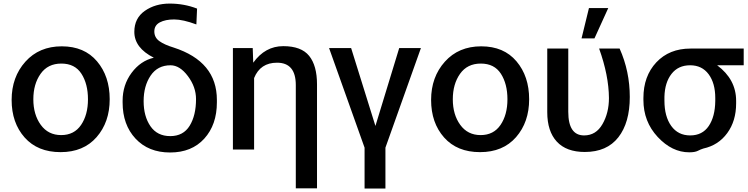

<svg xmlns="http://www.w3.org/2000/svg" viewBox="-20 -826 4241 1088"><path d="M119.6 -46.9Q45.9 -129.9 45.9 -259.8Q45.9 -389.6 124 -476.6Q202.1 -563.5 330.1 -563.5Q458 -563.5 529.8 -478.5Q601.6 -393.6 601.6 -263.7Q601.6 -133.8 527.3 -48.8Q453.1 36.1 323.2 36.1Q193.4 36.1 119.6 -46.9ZM210 -407.7Q168.9 -349.6 168.9 -263.2Q168.9 -176.8 210.9 -118.7Q252.9 -60.5 326.7 -60.5Q400.4 -60.5 439.5 -118.2Q478.5 -175.8 478.5 -263.2Q478.5 -350.6 441.4 -408.2Q404.3 -465.8 327.6 -465.8Q251 -465.8 210 -407.7Z M674.8 -245.1V-254.9Q674.8 -344.7 725.6 -413.1Q776.4 -481.4 851.6 -499Q741.2 -554.7 741.2 -645.5Q741.2 -722.7 800.3 -764.2Q859.4 -805.7 941.4 -805.7Q1023.4 -805.7 1096.7 -777.3L1092.8 -687.5Q1016.6 -715.8 966.8 -715.8Q917 -715.8 885.7 -699.2Q854.5 -682.6 854.5 -647.9Q854.5 -613.3 883.3 -592.8Q912.1 -572.3 963.9 -556.6Q1209 -477.5 1209 -259.8V-246.1Q1209 -119.1 1137.7 -40.5Q1066.4 38.1 943.8 38.1Q821.3 38.1 748 -40.5Q674.8 -119.1 674.8 -245.1ZM1090.8 -264.6Q1090.8 -333 1044.9 -394.5Q999 -456.1 946.3 -456.1Q873 -456.1 833.5 -397.5Q793.9 -338.9 793.9 -252.9Q793.9 -167 832.5 -110.8Q871.1 -54.7 944.8 -54.7Q1018.6 -54.7 1054.7 -113.3Q1090.8 -171.9 1090.8 -264.6Z M1299.8 21.5V-553.7H1412.1L1415 -470.7Q1482.4 -564.5 1585 -564.5Q1687.5 -564.5 1731.9 -509.3Q1776.4 -454.1 1776.4 -347.7V241.2H1656.2V-343.8Q1656.2 -470.7 1549.8 -470.7Q1455.1 -470.7 1419.9 -383.8V21.5Z M1844.7 -553.7H1969.7L2107.4 -112.3L2242.2 -553.7H2365.2L2164.1 10.7V242.2H2045.9V10.7Z M2496.6 -46.9Q2422.9 -129.9 2422.9 -259.8Q2422.9 -389.6 2501 -476.6Q2579.1 -563.5 2707 -563.5Q2835 -563.5 2906.7 -478.5Q2978.5 -393.6 2978.5 -263.7Q2978.5 -133.8 2904.3 -48.8Q2830.1 36.1 2700.2 36.1Q2570.3 36.1 2496.6 -46.9ZM2586.9 -407.7Q2545.9 -349.6 2545.9 -263.2Q2545.9 -176.8 2587.9 -118.7Q2629.9 -60.5 2703.6 -60.5Q2777.3 -60.5 2816.4 -118.2Q2855.5 -175.8 2855.5 -263.2Q2855.5 -350.6 2818.4 -408.2Q2781.2 -465.8 2704.6 -465.8Q2627.9 -465.8 2586.9 -407.7Z M3081.1 -190.4V-550.8H3200.2V-192.4Q3200.2 -58.6 3290 -58.6Q3357.4 -58.6 3394 -122.6Q3430.7 -186.5 3430.7 -270.5Q3429.7 -398.4 3375 -550.8H3491.2Q3548.8 -421.9 3548.8 -276.4Q3548.8 -130.9 3483.9 -47.9Q3418.9 35.2 3293.9 35.2Q3189.5 35.2 3135.3 -23.4Q3081.1 -82 3081.1 -190.4ZM3275.4 -608.4 3317.4 -780.3H3426.8L3348.6 -608.4Z M3626 -259.8V-270.5Q3626 -394.5 3699.2 -472.7Q3772.5 -550.8 3892.6 -550.8H4194.3V-456.1H4043.9Q4151.4 -376 4151.4 -254.9V-240.2Q4151.4 -140.6 4101.1 -71.8Q4050.8 -2.9 3965.8 15.6Q3950.2 20.5 3934.1 28.8Q3918 37.1 3885.7 37.1Q3788.1 37.1 3707 -49.8Q3626 -136.7 3626 -259.8ZM3745.1 -255.9Q3745.1 -166 3783.7 -112.3Q3822.3 -58.6 3891.1 -58.6Q3960 -58.6 3996.1 -111.8Q4032.2 -165 4033.2 -253.9V-270.5Q4033.2 -354.5 3995.6 -405.3Q3958 -456.1 3890.6 -456.1Q3823.2 -456.1 3785.2 -407.2Q3747.1 -358.4 3745.1 -277.3Z"/></svg>

Font: GenEi M Gothic v2 Medium
Style: Regular
Weight: 500
Version: Version 2.0